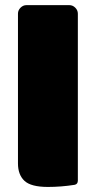

<svg xmlns="http://www.w3.org/2000/svg" viewBox="-20 -720 373 748"><path d="M50 -83.3V-666.7Q50 -680 60 -690Q70 -700 83.3 -700H250Q263.3 -700 273.3 -690Q283.3 -680 283.3 -666.7V-16.7Q283.3 -2.5 270.8 0Q218.3 8.3 166.7 8.3Q100.8 8.3 75.4 -15.4Q50 -39.2 50 -83.3Z"/></svg>

Font: BoonTook Mon
Style: Regular
Weight: 400
Designer: Sungsit Sawaiwan
Foundry: FontUni
Version: Version 3.0